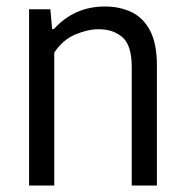

<svg xmlns="http://www.w3.org/2000/svg" viewBox="-20 -571 568 591"><path d="M69.5 0V-542.5H135L140.5 -481.5H146Q208.5 -551 303 -551Q349 -551 385.2 -533.5Q421.5 -516 442.2 -476.2Q463 -436.5 463 -369V0H385.5V-365Q385.5 -430.5 357.5 -455.8Q329.5 -481 283.5 -481Q250.5 -481 211.8 -464.8Q173 -448.5 147 -409V0Z"/></svg>

Font: Encode Sans SemiCondensed SemiCondensed
Style: Regular
Weight: 400
Width: 4
Designer: Multiple Designers
Foundry: Impallari Type
Version: Version 3.000; ttfautohint (v1.8.3) -l 8 -r 50 -G 200 -x 14 